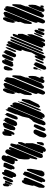

<svg xmlns="http://www.w3.org/2000/svg" viewBox="916 -1530 625 2498"><g transform="rotate(-90 1229.0 -281.5)"><path d="M439 -451 409 -380 392 -360 387 -367 381 -375 383 -386 388 -404 381 -403 368 -402 357 -406 347 -409 343 -419 339 -429 342 -440 351 -467 380 -536 393 -559 398 -565 406 -569 418 -574 426 -573 444 -569 457 -555V-547L456 -534L451 -519L445 -504L453 -497L451 -486ZM261 -481 234 -418 220 -397 214 -390 200 -385 194 -383 184 -389 176 -393 175 -403 174 -414 177 -426 172 -425 161 -435 162 -445 170 -476 201 -547 215 -563 221 -569 229 -566 239 -563 240 -552 236 -538 242 -542 256 -541 264 -540 267 -535 272 -522 270 -512ZM88 -500 79 -478 73 -463 59 -449 62 -462 68 -479 66 -475 61 -477 55 -480 52 -495 55 -532 57 -542 63 -548 72 -558 86 -551 91 -536 88 -525V-526L95 -530L101 -535L99 -527ZM170 -508 150 -459 140 -440 136 -433 118 -422 113 -428 106 -437 107 -442 109 -458 119 -486 139 -530 152 -547 157 -553 166 -554H175L177 -546L179 -534ZM352 -500 324 -434 311 -415 306 -409 291 -404 282 -407 274 -419 276 -424 279 -440V-442L272 -439L270 -451L285 -496L307 -542L314 -552L331 -548L329 -542L340 -550L351 -545L359 -541V-532V-518ZM115 -490 97 -448 89 -435 76 -433 77 -439 79 -453 81 -458 77 -456 79 -468 96 -513 106 -532 112 -527 114 -531 128 -526 125 -518ZM549 -414 452 -178 435 -139 426 -119 413 -108 404 -116V-127L419 -198L432 -229L424 -212L414 -204L406 -217L404 -236V-284L411 -348L454 -459L481 -511L490 -521L505 -525L510 -527L518 -522L530 -511L535 -496L534 -485L521 -445L524 -451L534 -468L538 -475L551 -478L558 -474L564 -462L562 -452ZM579 -302 535 -196 506 -127 485 -76 473 -49 458 -36 453 -42 442 -37 437 -35 431 -41 424 -49V-54L422 -70L431 -104L459 -174L538 -365L570 -439L583 -456L589 -462L595 -460L609 -454L611 -441L596 -375L601 -372L600 -360ZM614 -168 586 -73 560 -20 542 -4 535 1H524H513L507 -8L501 -17L504 -30L506 -36L491 -32L483 -40L484 -50L504 -108L578 -285L601 -339L610 -356L618 -358L627 -360L630 -350L627 -311L609 -266L615 -251ZM159 -237 83 -53 62 -19 54 -12 44 -17 36 -20 33 -33 37 -86 65 -156 62 -159 61 -176 82 -266 97 -294 103 -303 110 -307 124 -311 130 -302 134 -295 132 -284 134 -285 139 -288 150 -286 159 -284 161 -279 167 -265 165 -257ZM238 -226 195 -120 160 -39 144 -15 135 -10 125 -5 119 -9 110 -15V-27L115 -42L113 -40L103 -51L107 -64L122 -104L179 -241L204 -291L218 -297L224 -291L222 -283L221 -281L226 -285L234 -282L242 -279L245 -268ZM281 -193 256 -49 243 -31 236 -26 245 -24 236 -13V-26L231 -23L224 -18L208 -16H203L192 -24L185 -29L184 -34L182 -50L185 -63L200 -103L240 -199L257 -236L266 -245L279 -242L280 -231ZM627 -54 620 -35 609 -26 603 -21 596 -25 585 -29 586 -35 587 -51 604 -93 611 -110 628 -117 630 -105Z M787 -490 767 -441 753 -416 736 -404 730 -408 723 -413 724 -418 728 -434 733 -448 718 -441 710 -448 708 -461 715 -534 726 -553 737 -560 744 -565 755 -562 765 -560 768 -551 771 -540 769 -532V-530L770 -532L785 -546L793 -542L798 -540V-529ZM869 -493 840 -427 826 -407 820 -400 806 -396 800 -394 789 -402 783 -407V-418L787 -440L786 -445L787 -460L813 -524L825 -544L830 -551L832 -543L831 -537L836 -546L855 -557L868 -555L875 -554L877 -548L882 -534L879 -523ZM939 -479 914 -417 895 -385 879 -373 865 -372 856 -371 848 -378 839 -385 838 -396 844 -428 871 -491 890 -523 901 -531 908 -544 919 -557 918 -548 914 -536H921L929 -537L939 -527L945 -521V-513L946 -499ZM992 -445 971 -396 961 -377 957 -370 934 -363 923 -372V-386L938 -434L960 -486L970 -504L975 -511L977 -512V-514L987 -531L989 -537L990 -528L991 -518L999 -516L1008 -504L1007 -491ZM1061 -401 926 -76 903 -26 887 -9 875 -2 861 -4 853 -5 851 -13 847 -27 850 -40 857 -58H856L858 -66L864 -89L892 -156L906 -175L908 -171L942 -219L961 -303L988 -373L990 -389L1004 -426L1029 -487L1044 -515L1050 -524L1052 -519L1056 -508L1054 -501L1052 -497L1062 -498L1071 -495L1081 -485L1082 -477L1083 -463L1080 -450ZM1133 -338 1060 -164 1018 -64 992 -24 976 -14H956L945 -24L946 -32L948 -47L928 -34L927 -40V-60L958 -136L1062 -387L1081 -431L1090 -450L1103 -465L1109 -456L1114 -450L1112 -442L1104 -419L1110 -427L1116 -433L1124 -432L1135 -430L1142 -416L1146 -398ZM1140 -275 1070 -105 1048 -62 1037 -66 1039 -77 1044 -90 1040 -89 1045 -101 1064 -148 1130 -307 1148 -349 1153 -361 1160 -358 1158 -350 1149 -324 1157 -327 1155 -319ZM1179 -213 1121 -95 1095 -75 1087 -72 1081 -81 1076 -88 1080 -101 1095 -141 1148 -269 1167 -309 1180 -314 1188 -303 1189 -294ZM778 -90 751 -24 738 -4 734 3 719 9 714 11 708 8 696 1 694 -4 688 -19V-30L700 -82L735 -145L745 -153L748 -154L750 -156L756 -162L755 -156L765 -159L778 -155L786 -153L787 -147L792 -134L790 -123ZM852 -108 825 -44 815 -22 810 -13 794 -1 784 -5 777 -7 775 -18 773 -29 779 -50 806 -116 820 -139 825 -146H826L827 -149L840 -161L838 -154V-153L840 -154L849 -153L861 -144L860 -136Z M1316 -490 1298 -445 1278 -396 1265 -384 1268 -392 1276 -412 1278 -418 1269 -405 1263 -399 1260 -404 1254 -426 1269 -501 1293 -546 1303 -555H1312L1321 -554L1323 -545L1325 -534L1320 -516L1328 -533L1333 -543L1332 -538L1331 -530ZM1384 -477 1287 -244 1262 -188 1251 -180 1246 -177 1244 -182 1239 -200 1245 -274 1270 -340 1264 -336V-344L1265 -358L1271 -376L1322 -499L1335 -525L1342 -535L1353 -538L1352 -530L1358 -539L1371 -546L1376 -549L1387 -545L1395 -542L1396 -537L1398 -520L1396 -510ZM1458 -413 1324 -91 1306 -47 1290 -19 1278 -8 1264 -10 1258 -11 1254 -18 1247 -30V-44L1268 -109L1262 -107L1257 -106L1256 -112V-134L1282 -213L1383 -456L1409 -517L1421 -535L1426 -542L1441 -541V-536L1442 -522L1443 -524L1457 -525L1462 -526L1465 -520L1472 -502ZM1447 -186 1421 -125 1391 -54 1377 -38 1376 -46 1379 -57 1361 -28 1351 -22 1338 -25 1330 -27 1327 -35 1323 -46 1326 -56 1352 -126 1451 -364 1468 -404 1476 -423 1486 -439 1494 -432 1497 -422V-390L1493 -328L1468 -258L1469 -248L1464 -230ZM1469 -26 1455 -25 1454 -33 1453 -45 1458 -57 1460 -64 1449 -37 1437 -23 1431 -18 1414 -16 1406 -20 1397 -32 1398 -43 1408 -79 1451 -185 1469 -219 1479 -226 1489 -219V-209L1490 -171L1486 -131L1460 -65L1476 -72L1478 -64L1481 -53L1479 -40L1477 -32Z M1701 -502 1672 -437 1667 -428 1657 -425 1651 -424 1652 -432 1653 -435 1639 -421 1627 -422 1618 -423 1615 -431 1610 -441 1614 -462 1640 -526 1658 -558 1676 -569 1687 -565 1695 -561 1696 -550 1692 -530 1700 -539 1710 -531 1708 -523ZM1768 -531 1743 -469 1727 -436 1712 -421 1701 -420 1693 -419 1688 -430 1685 -438 1687 -446 1695 -472 1717 -526 1734 -556 1751 -568 1761 -565 1769 -562V-557ZM1810 -458 1777 -397 1767 -387 1750 -385 1742 -389 1732 -403 1734 -416 1750 -464 1769 -508 1781 -525 1786 -530 1800 -552 1807 -542 1804 -536H1809L1818 -531L1826 -518L1825 -507ZM1560 -489 1568 -528 1575 -536 1582 -544 1597 -546 1607 -543 1617 -534V-528L1618 -514L1609 -486L1589 -442L1585 -435L1573 -430L1567 -431L1563 -441ZM1851 -464 1829 -413 1821 -396 1818 -389 1804 -383V-388L1802 -404L1813 -434L1838 -492L1850 -511L1856 -513L1862 -522L1867 -529L1864 -521L1862 -514L1865 -515L1864 -506ZM1926 -430 1786 -92 1766 -43 1752 -17 1738 -2 1727 -7 1719 -11V-19L1718 -31L1723 -48L1715 -34L1697 -25L1689 -35L1690 -41L1694 -56L1725 -127L1729 -130L1736 -142V-137L1746 -145L1755 -138L1754 -127L1742 -92L1763 -131L1764 -132V-131L1776 -153L1794 -183L1804 -225L1814 -267L1835 -319L1826 -306L1821 -313L1815 -323L1817 -343L1833 -391L1859 -454L1874 -488L1881 -498L1883 -503L1893 -520L1892 -512L1890 -506L1901 -510L1907 -504L1905 -493L1889 -446L1909 -487L1912 -489L1913 -491V-490L1920 -497L1933 -494L1938 -492L1940 -481L1941 -472L1938 -462ZM1950 -403 1827 -106 1797 -37 1781 -19 1779 -24 1775 -38 1778 -45 1782 -56 1781 -58 1783 -63 1788 -76 1819 -152 1907 -364 1940 -442 1944 -452 1955 -459 1954 -457 1962 -463 1966 -451 1964 -441ZM1966 -349 1867 -110 1843 -54 1834 -37V-42L1835 -47L1819 -37L1813 -46L1816 -57L1847 -133L1946 -372L1973 -436L1982 -452L1987 -458L2000 -456L2001 -446L1989 -409L1986 -399L1985 -398V-397V-396ZM2037 -300 1996 -187 1940 -52 1919 -19 1911 -11 1903 -8H1887L1877 -16V-30L1878 -35L1871 -33L1863 -31L1862 -36L1858 -47L1861 -65L1878 -110L1975 -344L2007 -417L2011 -424L2031 -430L2037 -419L2036 -411L2018 -359L2026 -364L2035 -359L2037 -351ZM2031 -179 2000 -94 1974 -36 1959 -14 1953 -8 1945 -9 1934 -13V-24L1947 -68L2003 -203L2020 -233H2022L2025 -241L2029 -248L2027 -243L2025 -234L2030 -236L2033 -228ZM1569 -65 1559 -55 1564 -69 1577 -100 1576 -102 1572 -118 1577 -147 1581 -157 1586 -159 1600 -161 1606 -146 1604 -137 1593 -111 1585 -104 1583 -97 1578 -84ZM1663 -109 1640 -50 1615 -6 1608 2 1597 5 1589 8 1582 3 1573 -3 1572 -9 1570 -23 1581 -56 1604 -112 1617 -132 1622 -139 1625 -140 1628 -147 1642 -159V-153L1641 -148L1643 -149L1655 -144L1663 -142L1664 -133L1667 -122ZM2024 -72 2009 -43 2003 -39 2001 -42 1996 -36 1998 -41 1999 -45 1996 -51 1999 -59 2004 -74 2028 -130 2038 -149 2043 -151H2051L2050 -142L2038 -106ZM2072 -67 2049 -25 2040 -15 2032 -18 2021 -22V-27L2022 -41L2027 -59L2028 -60L2023 -55L2025 -60L2029 -70L2048 -117L2056 -131L2057 -125L2060 -132L2066 -141L2074 -143L2086 -146L2088 -140L2091 -130L2089 -112ZM1695 -89 1678 -48 1671 -34 1656 -22 1654 -29 1652 -39 1658 -59 1676 -101 1685 -120 1698 -135 1699 -134 1705 -144V-133L1703 -128L1708 -122L1705 -114ZM2100 -29 2088 -15 2080 -17 2069 -20 2068 -25 2067 -42 2070 -52 2081 -82 2092 -100 2098 -101 2106 -102V-96L2108 -85Z M2242 -490 2224 -445 2204 -396 2191 -384 2194 -392 2202 -412 2204 -418 2195 -405 2189 -399 2186 -404 2180 -426 2195 -501 2219 -546 2229 -555H2238L2247 -554L2249 -545L2251 -534L2246 -516L2254 -533L2259 -543L2258 -538L2257 -530ZM2310 -477 2213 -244 2188 -188 2177 -180 2172 -177 2170 -182 2165 -200 2171 -274 2196 -340 2190 -336V-344L2191 -358L2197 -376L2248 -499L2261 -525L2268 -535L2279 -538L2278 -530L2284 -539L2297 -546L2302 -549L2313 -545L2321 -542L2322 -537L2324 -520L2322 -510ZM2384 -413 2250 -91 2232 -47 2216 -19 2204 -8 2190 -10 2184 -11 2180 -18 2173 -30V-44L2194 -109L2188 -107L2183 -106L2182 -112V-134L2208 -213L2309 -456L2335 -517L2347 -535L2352 -542L2367 -541V-536L2368 -522L2369 -524L2383 -525L2388 -526L2391 -520L2398 -502ZM2373 -186 2347 -125 2317 -54 2303 -38 2302 -46 2305 -57 2287 -28 2277 -22 2264 -25 2256 -27 2253 -35 2249 -46 2252 -56 2278 -126 2377 -364 2394 -404 2402 -423 2412 -439 2420 -432 2423 -422V-390L2419 -328L2394 -258L2395 -248L2390 -230ZM2395 -26 2381 -25 2380 -33 2379 -45 2384 -57 2386 -64 2375 -37 2363 -23 2357 -18 2340 -16 2332 -20 2323 -32 2324 -43 2334 -79 2377 -185 2395 -219 2405 -226 2415 -219V-209L2416 -171L2412 -131L2386 -65L2402 -72L2404 -64L2407 -53L2405 -40L2403 -32Z"/></g></svg>

Font: Rubik Marker Hatch
Style: Regular
Weight: 400
Designer: Hubert and Fischer, NaN
Foundry: Hubert & Fischer, NaN
Version: Version 2.200